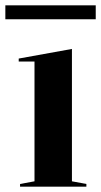

<svg xmlns="http://www.w3.org/2000/svg" viewBox="-39 -698 378 718"><path d="M36 0V-10L90 -20V-468H31V-479L230 -515V-20L284 -10V0ZM-19 -626V-678H319V-626Z"/></svg>

Font: Kalnia Medium
Style: Regular
Weight: 500
Designer: Frida Medrano
Foundry: Frida Medrano
Version: Version 1.105